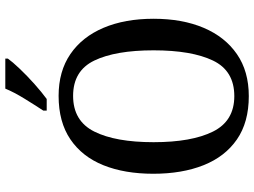

<svg xmlns="http://www.w3.org/2000/svg" viewBox="-140 -832 981 742"><g transform="rotate(-90 351.0 -460.5)"><path d="M351 10Q250 10 183.5 -36Q117 -82 84 -165Q51 -248 51 -359Q51 -470 84 -552Q117 -634 184 -679.5Q251 -725 352 -725Q447 -725 513.5 -679.5Q580 -634 615 -551.5Q650 -469 650 -358Q650 -247 615 -164.5Q580 -82 513.5 -36Q447 10 351 10ZM351 -46Q449 -46 488.5 -128.5Q528 -211 528 -358Q528 -505 488.5 -587Q449 -669 352 -669Q255 -669 214 -587Q173 -505 173 -358Q173 -211 214 -128.5Q255 -46 351 -46ZM295 -784Q316 -816 341 -856.5Q366 -897 380 -931H496V-921Q484 -904 457 -875.5Q430 -847 398 -818.5Q366 -790 340 -771H295Z"/></g></svg>

Font: Noto Serif Sinhala SemiCondensed Medium
Style: Regular
Weight: 500
Width: 4
Designer: Jelle Bosma - Monotype Design Team
Foundry: Monotype Imaging Inc.
Version: Version 2.007; ttfautohint (v1.8.4.7-5d5b)